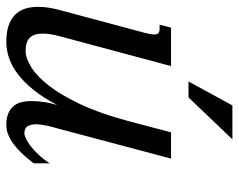

<svg xmlns="http://www.w3.org/2000/svg" viewBox="-95 -661 767 617"><g transform="rotate(90 288.5 -352.5)"><path d="M192.4 -518.6 97.7 -165.5Q87.9 -130.4 87.9 -106.4Q87.9 -78.6 101.1 -64.9Q114.3 -51.3 143.6 -51.3Q166.5 -51.3 195.8 -69.3Q225.1 -87.4 255.6 -126.7Q286.1 -166 315.4 -228.3Q344.7 -290.5 368.2 -378.4L405.3 -518.6H489.7L393.6 -157.2Q391.6 -150.4 389.2 -141.4Q386.7 -132.3 384.5 -122.8Q382.3 -113.3 380.9 -103.3Q379.4 -93.3 379.4 -84.5Q379.4 -68.8 385.5 -58.1Q391.6 -47.4 408.2 -47.4Q414.6 -47.4 425.5 -52.5Q436.5 -57.6 450 -67.9Q463.4 -78.1 477.5 -93.3Q491.7 -108.4 504.9 -128.4V-77.1Q490.2 -58.1 475.3 -42Q460.4 -25.9 445.1 -14.2Q429.7 -2.4 413.8 4.2Q397.9 10.7 381.3 10.7Q359.4 10.7 344.5 4.4Q329.6 -2 320.8 -12.7Q312 -23.4 308.3 -38.1Q304.7 -52.7 304.7 -68.8Q304.7 -89.8 308.1 -111.6Q311.5 -133.3 317.4 -152.8Q293.9 -107.9 269 -76.9Q244.1 -45.9 218.3 -26.4Q192.4 -6.8 166.3 2Q140.1 10.7 114.3 10.7Q84.5 10.7 63.2 3.7Q42 -3.4 28.3 -16.6Q14.6 -29.8 8.3 -48.6Q2 -67.4 2 -90.8Q2 -124 12.7 -162.6L85.4 -433.6Q87.9 -443.8 89.4 -451.4Q90.8 -459 90.8 -464.4Q90.8 -474.6 86.2 -478.3Q81.5 -481.9 72.8 -481.9H59.1L68.8 -518.6ZM318.8 -715.8H427.7L293 -574.7H241.7Z"/></g></svg>

Font: Arian Grqi
Style: Italic
Weight: 400
Italic angle: -15°
Designer: Ruben Hakobyan (Tarumian)
Foundry: Ruben Hakobyan (Tarumian)
Version: Version 1.002